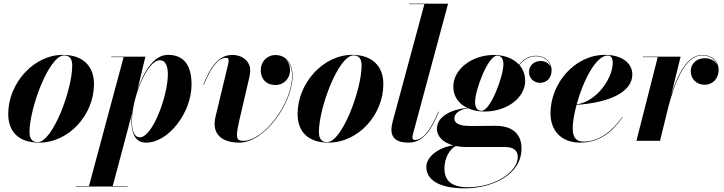

<svg xmlns="http://www.w3.org/2000/svg" viewBox="-20 -770 3962 1050"><path d="M193.5 10C359.5 10 494 -145 494 -310C494 -410 431.5 -470 323 -470C164.5 -470 25 -314.5 25 -147C25 -47 85 10 193.5 10ZM186 7.5C155 7.5 141.5 -13.5 141.5 -47.5C141.5 -181.5 249 -467 330.5 -467C361.5 -467 375 -446 375 -412C375 -278 267.5 7.5 186 7.5Z M699 -110C699 -47 715.5 10 779 10C902 10 1027.5 -154.5 1027.5 -307.5C1027.5 -407.5 990 -470 898 -470C820.5 -470 764 -374.5 731.5 -277.5L775 -460H588.5V-457.5H656L466.5 247.5H393.5V250H678V247.5H596.5L702 -149C700 -134.5 699 -121.5 699 -110ZM701.5 -108.5C701.5 -232 782.5 -440.5 854.5 -440.5C883.5 -440.5 898 -411 898 -364.5C898 -244.5 813.5 -19 745 -19C713 -19 701.5 -56 701.5 -108.5Z M1291 -121.5 1342 -340.5C1345 -354.5 1348.5 -371.5 1348.5 -386C1348.5 -431.5 1309.5 -469.5 1250 -469.5C1169 -469.5 1127 -392.5 1092 -307L1094.5 -306.5C1144.5 -426.5 1184 -454 1216 -454C1225.5 -454 1230.5 -449.5 1230.5 -440.5C1230.5 -435.5 1229 -426.5 1228 -420.5L1158.5 -131C1136 -37 1192.5 10 1289 10C1427 10 1580 -204 1580 -356.5C1580 -420 1545 -469 1487 -469C1440 -469 1406 -432.5 1406 -387C1406 -337 1437 -305 1487 -305C1531 -305 1566 -340 1566 -384.5C1566 -411.5 1555.5 -435 1537.5 -450C1563 -431 1577.5 -397 1577.5 -356.5C1577.5 -204 1423.5 0.5 1309.5 0.5C1267.5 0.5 1269 -26.5 1291 -121.5Z M1776 10C1942 10 2076.5 -145 2076.5 -310C2076.5 -410 2014 -470 1905.5 -470C1747 -470 1607.5 -314.5 1607.5 -147C1607.5 -47 1667.5 10 1776 10ZM1768.5 7.5C1737.5 7.5 1724 -13.5 1724 -47.5C1724 -181.5 1831.5 -467 1913 -467C1944 -467 1957.5 -446 1957.5 -412C1957.5 -278 1850 7.5 1768.5 7.5Z M2380 -158.5 2377.5 -159.5C2324 -32.5 2281 -4.5 2249 -4.5C2239.5 -4.5 2235.5 -10 2235.5 -18.5C2235.5 -22.5 2236 -28 2237.5 -33.5L2430.5 -750H2217.5V-747.5H2301L2128 -107.5C2125.5 -97.5 2120.5 -79 2120.5 -60C2120.5 -17.5 2147.5 10 2212 10C2291 10 2333.5 -48.5 2380 -158.5Z M2630.5 -160C2749.5 -160 2852 -233 2852 -328.5C2852 -362 2840.5 -391.5 2820.5 -414.5C2847 -447 2876 -462.5 2913.5 -462.5C2952.5 -462.5 2984 -439 2992 -403.5C2983 -424.5 2960 -436.5 2936.5 -436.5C2903 -436.5 2873 -413 2873 -376.5C2873 -341 2900.5 -317 2933 -317C2973 -317 2996.5 -347 2996.5 -384.5C2996.5 -432.5 2960 -465 2913.5 -465C2875 -465 2845 -449 2818.5 -416.5C2788 -450 2738.5 -469.5 2680.5 -469.5C2561.5 -469.5 2459 -392 2459 -296.5C2459 -242.5 2488.5 -202.5 2535 -180C2447 -172 2369.5 -132.5 2369.5 -66.5C2369.5 -22 2405 10.5 2458.5 25C2384 35 2311.5 84 2311.5 143C2311.5 215.5 2385.5 260 2521.5 260C2668.5 260 2832 188 2832 42C2832 -46.5 2772 -82 2689.5 -82C2661 -82 2593.5 -81 2558.5 -81C2506.5 -81 2465 -88 2465 -123C2465 -145.5 2488 -171 2539 -178C2565 -166 2596.5 -160 2630.5 -160ZM2613.5 -164C2588.5 -164 2578 -185 2578 -211.5C2578 -278 2649 -465.5 2698 -465.5C2723 -465.5 2733 -445.5 2733 -419C2733 -352.5 2662.5 -164 2613.5 -164ZM2410.5 151.5C2410.5 94 2439.5 45 2473 28.5C2490 32 2508.5 34 2528 34H2742C2789 34 2811.5 54 2811.5 88C2811.5 173 2682.5 254 2539.5 254C2453.5 254 2410.5 221.5 2410.5 151.5Z M3112 -67.5C3112 -102 3120 -148 3133 -196.5C3316.5 -209 3438 -268 3438 -363C3438 -423 3383 -470 3288.5 -470C3123 -470 2990.5 -314.5 2990.5 -150C2990.5 -60 3045 10 3153.5 10C3265 10 3338 -58.5 3384.5 -129.5L3382.5 -130.5C3325 -45.5 3248.5 4.5 3172.5 4.5C3136 4.5 3112 -12 3112 -67.5ZM3303.5 -466.5C3324.5 -466.5 3331 -447 3331 -426.5C3331 -346 3248.5 -216.5 3133.5 -199C3168 -325 3238 -466.5 3303.5 -466.5Z M3577 -457.5 3460.5 0H3589.5L3635 -185.5C3666.5 -304 3722 -467 3820 -467C3861 -467 3891.5 -446.5 3902.5 -415C3891 -438 3864 -451.5 3834 -451.5C3790 -451.5 3757.5 -422.5 3757.5 -381C3757.5 -338 3789.5 -306.5 3833.5 -306.5C3879 -306.5 3910 -342 3910 -387.5C3910 -435.5 3873 -469.5 3820 -469.5C3737 -469.5 3684 -357 3650.5 -250L3702 -460H3496V-457.5Z"/></svg>

Font: Bodoni* 72pt
Style: Bold Italic
Weight: 700
Italic angle: -13°
Version: Version 2.3